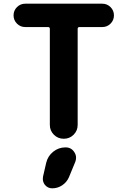

<svg xmlns="http://www.w3.org/2000/svg" viewBox="-20 -775 688 1044"><path d="M231.4 109.4Q240.2 73.2 269.5 49.8Q298.8 26.4 335.9 26.4H336.9Q367.2 26.4 383.8 51.8Q393.6 66.4 393.6 82Q393.6 93.8 389.6 104.5L354.5 189.5Q342.8 215.8 318.4 232.4Q293.9 249 263.7 249Q239.3 249 223.6 229.5Q212.9 214.8 212.9 198.2Q212.9 192.4 213.9 185.5ZM536.1 -754.9Q562.5 -754.9 581.1 -736.3Q599.6 -717.8 599.6 -691.4Q599.6 -665 581.1 -646.5Q562.5 -627.9 536.1 -627.9H412.1Q402.3 -627.9 402.3 -618.2V-95.7Q402.3 -64.5 380.4 -42.5Q358.4 -20.5 326.7 -20.5Q294.9 -20.5 272.9 -42.5Q251 -64.5 251 -95.7V-618.2Q251 -627.9 241.2 -627.9H117.2Q90.8 -627.9 72.3 -646.5Q53.7 -665 53.7 -691.4Q53.7 -717.8 72.3 -736.3Q90.8 -754.9 117.2 -754.9Z"/></svg>

Font: Gen Jyuu GothicX Bold
Style: Bold
Weight: 700
Designer: Ryoko NISHIZUKA (kana &amp; ideographs); Paul D. Hunt (Latin, Greek &amp; Cyrillic); Wenlong ZHANG (bopomofo); Sandoll C
Version: Version 1.058.20140828